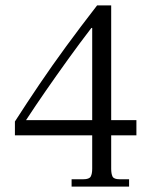

<svg xmlns="http://www.w3.org/2000/svg" viewBox="-20 -688 563 708"><path d="M244 0V-27H287Q309 -27 314.5 -37Q320 -47 320 -66V-189H35V-240Q80 -310 126 -378Q172 -446 224 -517Q276 -588 338 -668H390V-245H483V-189H390V-66Q390 -47 395 -37Q400 -27 421 -27H456V0ZM76 -245H320V-585H317Q274 -529 231.5 -470Q189 -411 149.5 -354Q110 -297 76 -245Z"/></svg>

Font: Frank Ruhl Libre Light
Style: Regular
Weight: 300
Designer: Yanek Iontef
Foundry: Fontef
Version: Version 6.003;gftools[0.9.30]